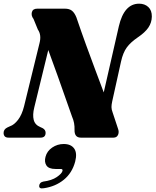

<svg xmlns="http://www.w3.org/2000/svg" viewBox="-46 -747 845 1042"><path d="M140 -164Q130 -123.5 137 -96.2Q144 -69 173.5 -57L184.5 -52Q201.5 -43 201.5 -26.5Q201.5 0 174 0H1Q-14 0 -20.2 -7Q-26.5 -14 -26.5 -25.5Q-26.5 -45 -6.5 -55L8.5 -62Q31 -69.5 52 -96.8Q73 -124 84.5 -170L168.5 -513Q180 -557.5 159.5 -586.5L136 -644Q122 -662 127 -681Q132 -700 156.5 -700H306Q330.5 -700 344.5 -688.8Q358.5 -677.5 368.5 -653Q396 -572 421 -503.5Q446 -435 469.5 -372.2Q493 -309.5 517 -245.5L599 -604.5Q627.5 -727 709 -727Q739.5 -727 759 -708.8Q778.5 -690.5 778 -657Q777.5 -624.5 759.5 -597.8Q741.5 -571 701.5 -544Q662 -517 641.8 -489Q621.5 -461 611 -413.5L563 -197Q559 -178.5 559 -165.8Q559 -153 565 -137.5L594 -50Q601.5 -31 594.8 -15.5Q588 0 570 0H393Q357.5 0 358.5 -42Q360 -80.5 345 -114Q332.5 -149.5 312.5 -206.2Q292.5 -263 267.8 -332.8Q243 -402.5 216 -475.5ZM255 170Q218.5 170 206 151Q193.5 132 201 104Q209 73 237.2 53.8Q265.5 34.5 300 34.5Q339 34.5 356.5 59Q374 83.5 362 130Q345.5 192 300 228.8Q254.5 265.5 192 274.5Q164 279.5 167 259.5Q167.5 253 172.5 247Q177.5 241 188.5 238.5Q235 232.5 262 214Q289 195.5 293 181Q296 170 283.5 170Z"/></svg>

Font: Fraunces 144pt Soft Black
Style: Italic
Weight: 900
Italic angle: -16°
Version: Version 1.000;[b76b70a41]